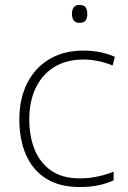

<svg xmlns="http://www.w3.org/2000/svg" viewBox="-20 -744 514 774"><path d="M302 10Q220 10 166 -24Q112 -58 85 -119.5Q58 -181 58 -262Q58 -346 89.5 -408.5Q121 -471 179 -505.5Q237 -540 316 -540Q353 -540 384.5 -533.5Q416 -527 443 -515L434 -480Q405 -492 374.5 -498Q344 -504 316 -504Q248 -504 199 -474Q150 -444 124 -389.5Q98 -335 98 -262Q98 -195 119.5 -141.5Q141 -88 186 -56.5Q231 -25 301 -25Q339 -25 374 -32.5Q409 -40 438 -52V-17Q413 -5 378.5 2.5Q344 10 302 10ZM300 -724Q319 -724 325.5 -714Q332 -704 332 -688Q332 -672 325.5 -662Q319 -652 300 -652Q284 -652 277 -662Q270 -672 270 -688Q270 -704 277 -714Q284 -724 300 -724Z"/></svg>

Font: Noto Sans Lao Looped ExtraLight
Style: Regular
Weight: 200
Designer: Mark Frömberg, Ben Mitchell
Foundry: The Fontpad Ltd
Version: Version 1.002; ttfautohint (v1.8.4.7-5d5b)